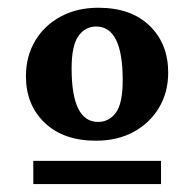

<svg xmlns="http://www.w3.org/2000/svg" viewBox="-20 -700 502 496"><path d="M228 -336.5Q144 -336.5 95.5 -382.8Q47 -429 47 -503Q47 -554.5 70.8 -594.5Q94.5 -634.5 136.8 -657.2Q179 -680 234 -680Q318.5 -680 366.5 -633.5Q414.5 -587 414.5 -512.5Q414.5 -461.5 390.8 -421.8Q367 -382 325 -359.2Q283 -336.5 228 -336.5ZM233.5 -385Q261.5 -385 279.2 -408.8Q297 -432.5 297 -493Q297 -631.5 228.5 -631.5Q200.5 -631.5 182.8 -607.2Q165 -583 165 -523Q165 -385 233.5 -385ZM66 -224.5V-284.5H396V-224.5Z"/></svg>

Font: Newsreader 16pt
Style: Bold
Weight: 700
Designer: Hugues Gentile
Foundry: Production Type
Version: Version 1.003; ttfautohint (v1.8.3)